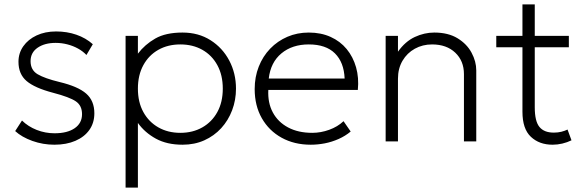

<svg xmlns="http://www.w3.org/2000/svg" viewBox="-20 -643 2666 873"><path d="M227 15Q175.5 15 127.2 -2.2Q79 -19.5 49 -47L80 -95Q108 -67.5 147 -52.2Q186 -37 228 -37Q286 -37 319.5 -60Q353 -83 353 -124Q353 -163 324.8 -182.2Q296.5 -201.5 222 -221Q138 -243 101 -274.5Q64 -306 64 -362Q64 -401.5 86 -432.8Q108 -464 146.5 -482Q185 -500 235 -500Q284.5 -500 327.2 -485.2Q370 -470.5 402 -442L373 -393Q357 -410 334.8 -422.2Q312.5 -434.5 286.5 -441.2Q260.5 -448 233 -448Q183 -448 151 -426Q119 -404 119 -365Q119 -324.5 151 -305.5Q183 -286.5 251 -270Q334.5 -250 371.8 -217.5Q409 -185 409 -128Q409 -84.5 386.5 -52.5Q364 -20.5 323 -2.8Q282 15 227 15Z M551 210V-480H607V-399Q638.5 -440.5 686 -467.8Q733.5 -495 810 -495Q882.5 -495 937.2 -460.2Q992 -425.5 1022.5 -367.5Q1053 -309.5 1053 -240Q1053 -188 1035.5 -141.8Q1018 -95.5 985.8 -60.2Q953.5 -25 909 -5Q864.5 15 810 15Q739 15 688.8 -12.5Q638.5 -40 607 -84V210ZM800 -39Q856.5 -39 900 -63.8Q943.5 -88.5 968.2 -133.5Q993 -178.5 993 -240Q993 -301.5 968.2 -346.8Q943.5 -392 900 -416.5Q856.5 -441 800 -441Q743.5 -441 700 -416.5Q656.5 -392 631.8 -346.8Q607 -301.5 607 -240Q607 -178.5 631.8 -133.5Q656.5 -88.5 700 -63.8Q743.5 -39 800 -39Z M1393 15Q1318 15 1260.5 -16.8Q1203 -48.5 1170.5 -105.5Q1138 -162.5 1138 -238Q1138 -293 1156.5 -340Q1175 -387 1208.5 -421.8Q1242 -456.5 1286.8 -475.8Q1331.5 -495 1384 -495Q1439.5 -495 1483.2 -475.2Q1527 -455.5 1556.2 -420Q1585.5 -384.5 1599 -337Q1612.5 -289.5 1607 -234H1200Q1197 -175.5 1220.5 -131.8Q1244 -88 1290 -63.5Q1336 -39 1400 -39Q1438.5 -39 1476.8 -52.8Q1515 -66.5 1542 -92L1574.5 -45Q1550 -24.5 1519.5 -11Q1489 2.5 1456.8 8.8Q1424.5 15 1393 15ZM1202 -286H1547Q1544 -359.5 1503 -400.2Q1462 -441 1384 -441Q1308.5 -441 1259.5 -400.2Q1210.5 -359.5 1202 -286Z M1733.5 0V-480H1789.5V-408Q1822.5 -454.5 1866 -474.8Q1909.5 -495 1954.5 -495Q2018 -495 2060.5 -469Q2103 -443 2124.2 -403.2Q2145.5 -363.5 2145.5 -323V0H2089.5V-306Q2089.5 -366 2050 -403.5Q2010.5 -441 1944.5 -441Q1901.5 -441 1866.2 -421.5Q1831 -402 1810.2 -366.8Q1789.5 -331.5 1789.5 -285V0Z M2492.5 15Q2432 15 2393.8 -21Q2355.5 -57 2355.5 -135V-623H2411.5V-480H2566.5V-428H2411.5V-155Q2411.5 -91.5 2432.8 -65.8Q2454 -40 2498 -40Q2517 -40 2532.8 -44Q2548.5 -48 2560.5 -54L2578.5 -5Q2559 4.5 2536.8 9.8Q2514.5 15 2492.5 15ZM2236.5 -428V-480H2368.5V-428Z"/></svg>

Font: Geologica Thin Roman Thin
Style: Regular
Weight: 250
Version: Version 1.010;gftools[0.9.28]